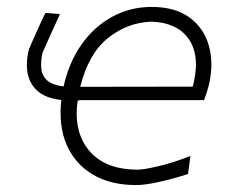

<svg xmlns="http://www.w3.org/2000/svg" viewBox="-20 -528 668 554"><path d="M373 6Q298.5 6 247.2 -24.8Q196 -55.5 172.2 -110.5Q148.5 -165.5 157 -239.5Q98 -245.5 73.5 -282.2Q49 -319 62 -380Q62.5 -384 71 -403.5Q79.5 -423 90.5 -447.2Q101.5 -471.5 111 -490.5L153 -487.5Q140.5 -460.5 125.2 -426.2Q110 -392 102.5 -375.5Q97.5 -352 99 -331.5Q100.5 -311 115 -297Q129.5 -283 163.5 -278.5Q179 -348.5 215.5 -400Q252 -451.5 304 -479.8Q356 -508 417.5 -508Q484.5 -508 525.8 -478.2Q567 -448.5 581.8 -399.2Q596.5 -350 584.5 -291Q582 -279 577.5 -264.5Q573 -250 569 -239H208.5V-238H204Q191.5 -147.5 237.5 -93Q283.5 -38.5 377.5 -38.5Q395.5 -38.5 438.5 -48.8Q481.5 -59 529.5 -78L522.5 -26Q486.5 -14 443 -4Q399.5 6 373 6ZM416.5 -465.5Q347.5 -463 291.5 -418.2Q235.5 -373.5 211.5 -277.5L536 -278Q539 -288 540.5 -297.5Q556 -372.5 522.8 -417.8Q489.5 -463 416.5 -465.5Z"/></svg>

Font: Commissioner Loud ExtraLight
Style: Italic
Weight: 200
Italic angle: -12°
Designer: Kostas Bartsokas
Foundry: Kostas Bartsokas
Version: Version 1.000; ttfautohint (v1.8.3)